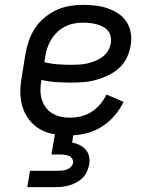

<svg xmlns="http://www.w3.org/2000/svg" viewBox="-20 -548 640 788"><path d="M262 8Q231 8 200.5 2.5Q170 -3 144.5 -17.5Q119 -32 100.5 -55.5Q82 -79 73 -107Q64 -135 63.5 -166.5Q63 -198 69 -230L85 -330Q90 -357 99.5 -383.5Q109 -410 124.5 -433.5Q140 -457 163 -476Q186 -495 212.5 -507Q239 -519 266 -523.5Q293 -528 320 -528Q346 -528 372 -525Q398 -522 421.5 -514Q445 -506 466 -492Q487 -478 500 -457.5Q513 -437 517 -411.5Q521 -386 516 -360Q512 -335 500 -310.5Q488 -286 468 -268Q448 -250 423.5 -238.5Q399 -227 374 -220Q349 -213 323.5 -211Q298 -209 273 -209Q242 -209 211 -211Q180 -213 150 -220V-218Q146 -198 146 -178Q146 -158 151.5 -140Q157 -122 168 -107Q179 -92 195 -82.5Q211 -73 229.5 -69Q248 -65 268 -65Q290 -65 312.5 -70.5Q335 -76 355 -88.5Q375 -101 391 -120Q407 -139 417 -160L487 -130Q472 -98 448 -71Q424 -44 393.5 -25.5Q363 -7 329 0.5Q295 8 262 8ZM273 -282Q289 -282 305.5 -283Q322 -284 338 -287.5Q354 -291 370 -297.5Q386 -304 400.5 -314.5Q415 -325 423.5 -340Q432 -355 435 -371Q437 -385 434 -399Q431 -413 422 -423Q413 -433 401 -439Q389 -445 376 -448.5Q363 -452 348.5 -453.5Q334 -455 320 -455Q302 -455 283.5 -451.5Q265 -448 248 -439.5Q231 -431 216.5 -417.5Q202 -404 191.5 -387.5Q181 -371 175 -353.5Q169 -336 166 -318L162 -293Q189 -286 217 -284Q245 -282 273 -282ZM92 220 103 153H218Q227 153 236.5 152Q246 151 255 147.5Q264 144 271 137Q278 130 280 121Q281 111 276.5 103.5Q272 96 264 92.5Q256 89 247 87.5Q238 86 229 86H191L206 0H282L276 37Q292 40 306.5 47Q321 54 331.5 66Q342 78 345.5 94Q349 110 346 127Q343 142 337 156Q331 170 319.5 181.5Q308 193 294 200.5Q280 208 265.5 212.5Q251 217 236.5 218.5Q222 220 207 220Z"/></svg>

Font: Iosevka HT Extended
Style: Italic
Weight: 400
Width: 7
Italic angle: -9°
Monospace: yes
Designer: Belleve Invis
Foundry: Belleve Invis
Version: Version 32.3.0; ttfautohint (v1.8.4)